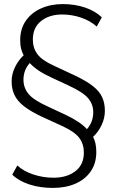

<svg xmlns="http://www.w3.org/2000/svg" viewBox="-20 -733 570 941"><path d="M239 188Q176 188 124 171Q72 154 40 123L65 78Q95 106 143 122Q191 138 242 138Q308 138 349.5 106Q391 74 391 15Q391 -27 369 -56.5Q347 -86 290 -113L185 -161Q128 -188 96 -213.5Q64 -239 50.5 -268.5Q37 -298 37 -334Q37 -370 53.5 -404Q70 -438 96 -462Q89 -474 84 -492.5Q79 -511 79 -536Q79 -591 106 -630.5Q133 -670 180.5 -691.5Q228 -713 288 -713Q347 -713 397 -696Q447 -679 479 -648L454 -603Q423 -631 377.5 -646.5Q332 -662 285 -662Q222 -662 181.5 -630Q141 -598 141 -539Q141 -498 163 -468Q185 -438 242 -412L347 -363Q404 -336 436 -310.5Q468 -285 481 -256Q494 -227 494 -190Q494 -154 478 -120Q462 -86 436 -62Q443 -50 447.5 -31.5Q452 -13 452 12Q452 67 425 106.5Q398 146 350 167Q302 188 239 188ZM95 -342Q95 -303 119.5 -273Q144 -243 212 -212L302 -170Q338 -153 364 -135.5Q390 -118 406 -100Q437 -135 437 -183Q437 -222 412 -251.5Q387 -281 320 -312L230 -354Q193 -371 167.5 -388.5Q142 -406 126 -424Q95 -390 95 -342Z"/></svg>

Font: Mulish Light
Style: Regular
Weight: 300
Designer: Vernon Adams
Foundry: Vernon Adams
Version: Version 3.603; ttfautohint (v1.8.3)